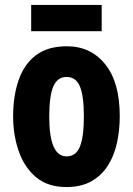

<svg xmlns="http://www.w3.org/2000/svg" viewBox="-20 -839 538 776"><path d="M464 -369Q464 -314 453 -262.5Q442 -211 416.5 -170.5Q391 -130 349.5 -106.5Q308 -83 248 -83Q173 -83 125.5 -123Q78 -163 55.5 -228.5Q33 -294 33 -369Q33 -450 55 -514.5Q77 -579 125 -615.5Q173 -652 250 -652Q347 -652 405.5 -579Q464 -506 464 -369ZM179 -367Q179 -207 249 -207Q287 -207 303 -246.5Q319 -286 319 -369Q319 -451 303 -489.5Q287 -528 249 -528Q212 -528 195.5 -489.5Q179 -451 179 -367ZM391 -819V-713H106V-819Z"/></svg>

Font: Noto Sans Kannada UI ExtraCondensed ExtraBold
Style: Regular
Weight: 800
Width: 2
Designer: Jelle Bosma - Monotype Design Team
Foundry: Monotype Imaging Inc.
Version: Version 2.005; ttfautohint (v1.8.4.7-5d5b)